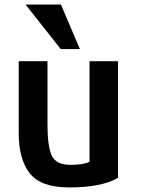

<svg xmlns="http://www.w3.org/2000/svg" viewBox="-20 -804 617 841"><path d="M497 -25Q425 17 282 17Q160 17 111 -44Q62 -105 62 -222V-536H188V-257Q188 -164 206.5 -123Q225 -82 289 -82Q344 -82 372 -95V-536H497ZM330 -589H246L92 -784H247Z"/></svg>

Font: Repo
Style: DemiBold
Weight: 600
Designer: Stefan Peev
Foundry: Context Ltd
Version: Version 001.000